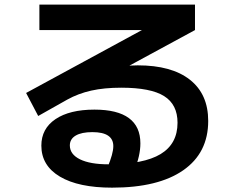

<svg xmlns="http://www.w3.org/2000/svg" viewBox="-20 -767 1040 853"><path d="M478 66.7Q328.7 66.7 246.2 17.7Q163.7 -31.3 163.7 -120Q163.7 -195.3 226.5 -237.7Q289.3 -280 399.7 -280Q501.7 -280 552.7 -242.3Q603.7 -204.7 603.7 -130Q603.7 -102.7 596.8 -72.2Q590 -41.7 576.3 -10L457.4 -23Q470.7 -54.6 477 -77.8Q483.4 -101 483.4 -117.7Q483.4 -180 390.3 -180Q342.3 -180 316.3 -164.7Q290.3 -149.3 290.3 -121Q290.3 -81.3 335.5 -59.1Q380.7 -37 461.7 -37Q618.4 -37 693.5 -82.5Q768.7 -128 768.7 -221.7Q768.7 -302.7 709.2 -340Q649.7 -377.4 518.4 -377.4Q443 -377.4 385.5 -364.5Q328 -351.7 278.7 -324.4L149.7 -251.7L96 -354L647.4 -653.4V-633.4H155V-746.7H846.3V-633.4L350.7 -364.7L281.4 -423.3Q313.4 -434.7 353.7 -444.2Q394 -453.7 436.9 -460.8Q479.7 -468 519.7 -472.3Q559.7 -476.7 591.7 -476.7Q742.7 -476.7 823.8 -412.7Q905 -348.7 905 -229.7Q905 -87.7 794 -10.5Q683 66.7 478 66.7Z"/></svg>

Font: M PLUS 1 Thin
Style: Regular
Weight: 100
Designer: Coji Morishita
Foundry: UNDERFOREST DESIGN
Version: Version 1.001